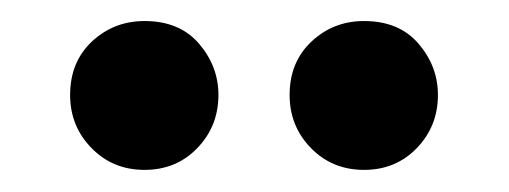

<svg xmlns="http://www.w3.org/2000/svg" viewBox="-20 -726 472 178"><path d="M114 -568.5Q84.5 -568.5 64.8 -588.8Q45 -609 45 -638Q45 -668.5 65.2 -687.5Q85.5 -706.5 114 -706.5Q146.5 -706.5 164.5 -685.5Q182.5 -664.5 182.5 -638Q182.5 -609 163 -588.8Q143.5 -568.5 114 -568.5ZM317.5 -568.5Q288 -568.5 268.2 -588.8Q248.5 -609 248.5 -638Q248.5 -668.5 268.8 -687.5Q289 -706.5 317.5 -706.5Q350 -706.5 368 -685.5Q386 -664.5 386 -638Q386 -609 366.5 -588.8Q347 -568.5 317.5 -568.5Z"/></svg>

Font: Acari Sans Neue
Style: Bold
Weight: 700
Designer: Alfredo Marco Pradil (font), Cristiano Sobral (main changes)
Foundry: Hanken Design Co. (font), Cristiano Sobral (main changes)
Version: Version 2.459;March 19, 2022;FontCreator 14.0.0.2808 64-bit;